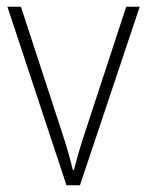

<svg xmlns="http://www.w3.org/2000/svg" viewBox="-20 -549 436 569"><path d="M177 0H217L394 -529H354L232 -157C218 -115 208 -80 199 -45H196C187 -82 177 -117 163 -159L42 -529H2Z"/></svg>

Font: Noto Sans Malayalam SemiCondensed ExtraLight
Style: Regular
Weight: 200
Width: 4
Designer: Jelle Bosma - Monotype Design Team
Foundry: Monotype Imaging Inc.
Version: Version 2.104